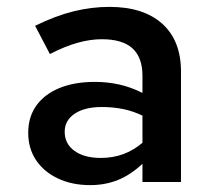

<svg xmlns="http://www.w3.org/2000/svg" viewBox="-20 -529 640 558"><path d="M242 9Q189 9 148 -10.5Q107 -30 84.5 -64Q62 -98 62 -143Q62 -189 85.5 -222Q109 -255 152.5 -273Q196 -291 256 -291Q292 -291 326 -283.5Q360 -276 394 -259V-309Q394 -362 365 -388.5Q336 -415 276 -415Q243 -415 206.5 -405Q170 -395 125 -372L82 -454Q141 -483 193.5 -496Q246 -509 298 -509Q397 -509 451.5 -460Q506 -411 506 -321V0H394V-53Q360 -21 323 -6Q286 9 242 9ZM168 -146Q168 -111 196.5 -90.5Q225 -70 273 -70Q308 -70 338 -81Q368 -92 394 -114V-193Q367 -206 338 -212Q309 -218 276 -218Q226 -218 197 -198.5Q168 -179 168 -146Z"/></svg>

Font: Red Hat Mono SemiBold
Style: Regular
Weight: 600
Monospace: yes
Designer: Pentagram, MCKL
Foundry: Pentagram, MCKL
Version: Version 1.023